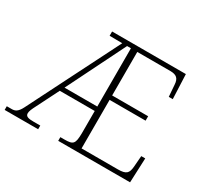

<svg xmlns="http://www.w3.org/2000/svg" viewBox="-148 -920 1198 1127"><g transform="rotate(30 451.0 -357.0)"><path d="M-3 0H224V-25H179C142 -25 124 -30 124 -51C124 -65 132 -83 146 -110L221 -259H458V-108C457 -35 447 -25 388 -25H360V0H847L854 -166H827L821 -90C817 -45 803 -30 747 -30H501V-359H745V-389H501V-684H728C766 -683 785 -669 787 -626L793 -548H820L813 -714H313V-685L399 -684L90 -71C71 -33 53 -25 31 -25H-3ZM236 -289 432 -684H458V-289Z"/></g></svg>

Font: Noto Serif Sinhala ExtraLight
Style: Regular
Weight: 200
Designer: Jelle Bosma - Monotype Design Team
Foundry: Monotype Imaging Inc.
Version: Version 2.007